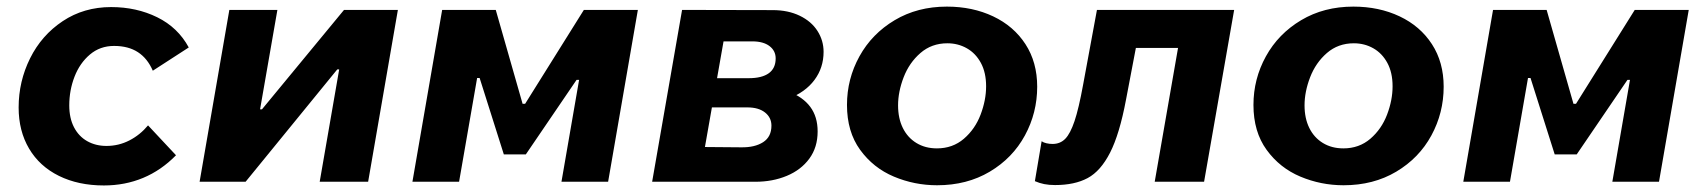

<svg xmlns="http://www.w3.org/2000/svg" viewBox="-20 -550 5152 581"><path d="M36.4 -224.8Q36.4 -303.8 71.1 -373.6Q105.8 -443.4 169.8 -486Q233.8 -528.6 316.2 -528.6Q393 -528.6 455.7 -497.8Q518.4 -467 551.2 -406.4L442.4 -336Q426.4 -373.2 397.4 -392.1Q368.4 -411 325.2 -411Q282.8 -411 252.1 -385Q221.4 -359 205.5 -317.9Q189.6 -276.8 189.6 -231.2Q189.6 -192.4 204 -164.8Q218.4 -137.2 244 -122.8Q269.6 -108.4 302.2 -108.4Q339 -108.4 371.4 -125Q403.8 -141.6 428 -170.6L512.6 -80.2Q468 -34.6 413.1 -11.7Q358.2 11.2 294.4 11.2Q217 11.2 158.3 -17.8Q99.6 -46.8 68 -100.3Q36.4 -153.8 36.4 -224.8Z M674 -520H819.4L767 -219.2H772.8L1021 -520H1184L1094 0H947.4L1006.4 -340H1000.6L723.2 0H584Z M1318 -520H1480.2L1561.4 -235.8H1569L1746.8 -520H1910.2L1820.2 0H1679L1732.4 -308.4H1724.8L1571.2 -82.8H1504.6L1431.4 -314H1423.8L1369.2 0H1228Z M2044 -520 2318.2 -519.4Q2364.8 -519.4 2400 -502.4Q2435.2 -485.4 2453.7 -456.4Q2472.2 -427.4 2472.2 -393.2Q2472.2 -345 2444.5 -307.9Q2416.8 -270.8 2365.4 -251.2L2366.2 -273Q2409.4 -256.8 2431.8 -226.8Q2454.2 -196.8 2454.2 -152.2Q2454.2 -104.2 2429.1 -70Q2404 -35.8 2361 -17.9Q2318 0 2266.2 0H1953.4ZM2080.8 -105.4 2223 -104.2Q2264.2 -103.6 2289.3 -119.8Q2314.4 -136 2314.4 -169.8Q2314.4 -194.2 2295 -209.6Q2275.6 -225 2241.6 -225H2087.2L2102.2 -313.4H2245.8Q2285.6 -313.4 2306.4 -328.4Q2327.2 -343.4 2327.2 -373.2Q2327.2 -396.4 2308.5 -410.6Q2289.8 -424.8 2256.6 -424.8H2136.6L2175.6 -459.6L2107.8 -74.8Z M2543 -232.4Q2543 -311.2 2580.7 -379.5Q2618.4 -447.8 2687.3 -488.9Q2756.2 -530 2845.4 -530Q2923 -530 2985.3 -500.5Q3047.6 -471 3083.1 -416.3Q3118.6 -361.6 3118.6 -287.6Q3118.6 -208.6 3081.4 -140.1Q3044.2 -71.6 2975.1 -30.5Q2906 10.6 2815.6 10.6Q2747.2 10.6 2684.9 -15.6Q2622.6 -41.8 2582.8 -96.6Q2543 -151.4 2543 -232.4ZM2964 -288.8Q2964 -330.4 2948.2 -359.6Q2932.4 -388.8 2905.7 -403.9Q2879 -419 2846.8 -419Q2799.2 -419 2765.3 -389.6Q2731.4 -360.2 2714.5 -316.3Q2697.6 -272.4 2697.6 -231.2Q2697.6 -192 2712 -162.8Q2726.4 -133.6 2753.1 -117.3Q2779.8 -101 2815.2 -101Q2862.8 -101 2896.7 -130.1Q2930.6 -159.2 2947.3 -203.1Q2964 -247 2964 -288.8Z M3111.6 -1.8 3132 -122.6Q3137.4 -118.6 3146.6 -116.5Q3155.8 -114.4 3165 -114.4Q3188.2 -114.4 3203.5 -130Q3218.8 -145.6 3231.6 -183.6Q3244.4 -221.6 3257.6 -294L3299.4 -520H3714.6L3623.6 0H3474.2L3544.8 -405H3417.2L3387.4 -248.6Q3367.8 -144.2 3339.2 -88.2Q3310.6 -32.2 3271.2 -11.1Q3231.8 10 3172.6 10Q3154.4 10 3139.9 7.1Q3125.4 4.2 3111.6 -1.8Z M3773 -232.4Q3773 -311.2 3810.7 -379.5Q3848.4 -447.8 3917.3 -488.9Q3986.2 -530 4075.4 -530Q4153 -530 4215.3 -500.5Q4277.6 -471 4313.1 -416.3Q4348.6 -361.6 4348.6 -287.6Q4348.6 -208.6 4311.4 -140.1Q4274.2 -71.6 4205.1 -30.5Q4136 10.6 4045.6 10.6Q3977.2 10.6 3914.9 -15.6Q3852.6 -41.8 3812.8 -96.6Q3773 -151.4 3773 -232.4ZM4194 -288.8Q4194 -330.4 4178.2 -359.6Q4162.4 -388.8 4135.7 -403.9Q4109 -419 4076.8 -419Q4029.2 -419 3995.3 -389.6Q3961.4 -360.2 3944.5 -316.3Q3927.6 -272.4 3927.6 -231.2Q3927.6 -192 3942 -162.8Q3956.4 -133.6 3983.1 -117.3Q4009.8 -101 4045.2 -101Q4092.8 -101 4126.7 -130.1Q4160.6 -159.2 4177.3 -203.1Q4194 -247 4194 -288.8Z M4498 -520H4660.2L4741.4 -235.8H4749L4926.8 -520H5090.2L5000.2 0H4859L4912.4 -308.4H4904.8L4751.2 -82.8H4684.6L4611.4 -314H4603.8L4549.2 0H4408Z"/></svg>

Font: Fixel Italic Variable Display Thin
Style: Italic
Weight: 100
Italic angle: -10°
Designer: AlfaBravo + MacPaw
Foundry: Kyrylo Tkachov, Marchela Mozhyna, Serhii Makarenko, Maria Weinstein, Zakhar Kryvoshyya
Version: Version 1.210;Glyphs 3.2 (3217)